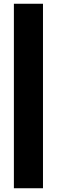

<svg xmlns="http://www.w3.org/2000/svg" viewBox="-20 -778 303 1023"><path d="M54 225V-758H209V225Z"/></svg>

Font: Teachers ExtraBold
Style: Regular
Weight: 800
Designer: Alfredo Marco Pradil, Chank Diesel
Version: Version 1.001